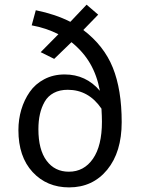

<svg xmlns="http://www.w3.org/2000/svg" viewBox="-20 -793 607 825"><path d="M337.9 -664.1Q426.8 -596.7 464.8 -502.2Q502.9 -407.7 502.9 -268.1Q502.9 -139.6 440.7 -63.7Q378.4 12.2 276.9 12.2Q181.2 12.2 120.1 -53.7Q59.1 -119.6 59.1 -233.9Q59.1 -279.8 71.5 -321.8Q84 -363.8 107.7 -397.9Q131.3 -432.1 170.2 -452.6Q209 -473.1 257.8 -473.1Q349.6 -473.1 409.2 -402.8Q397 -468.8 367.4 -519.8Q337.9 -570.8 287.1 -611.8L212.9 -540L154.8 -568.8L231 -646Q177.7 -672.9 116.2 -684.1L133.8 -749Q218.3 -731.9 282.2 -699.2L352.1 -772.9L401.9 -730ZM275.9 -55.2Q340.8 -55.2 379.4 -110.8Q418 -166.5 418 -270Q418 -292 416 -326.2Q360.8 -407.2 271 -407.2Q236.3 -407.2 211.2 -393.8Q186 -380.4 172.1 -356.2Q158.2 -332 151.6 -302.7Q145 -273.4 145 -237.8Q145 -149.9 180.2 -102.5Q215.3 -55.2 275.9 -55.2Z"/></svg>

Font: Fira Sans Book
Style: Regular
Weight: 350
Designer: Carrois Corporate & Edenspiekermann AG
Foundry: Carrois Corporate GbR & Edenspiekermann AG
Version: Version 4.203;PS 004.203;hotconv 1.0.88;makeotf.lib2.5.64775